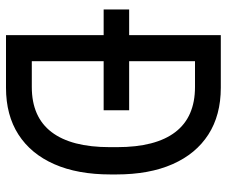

<svg xmlns="http://www.w3.org/2000/svg" viewBox="-78 -678 756 640"><g transform="rotate(90 300.0 -358.0)"><path d="M97 0V-716H272.5Q364 -716 428.5 -674.5Q493 -633 527.2 -555.2Q561.5 -477.5 561.5 -367.5V-348.5Q561.5 -238.5 527.2 -160.8Q493 -83 428.5 -41.5Q364 0 272.5 0ZM11.5 -325.5V-410.5H347.5V-325.5ZM184 -86H270Q370 -86 420.2 -151.8Q470.5 -217.5 470.5 -346V-370Q470.5 -499 420.2 -564.5Q370 -630 270 -630H184Z"/></g></svg>

Font: Google Sans Code
Style: Regular
Weight: 400
Monospace: yes
Designer: Google Sans Code Authors
Foundry: Google LLC
Version: Version 6.000